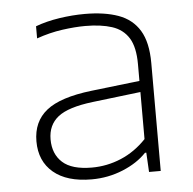

<svg xmlns="http://www.w3.org/2000/svg" viewBox="-45 -593 650 646"><g transform="rotate(-5 280.0 -270.0)"><path d="M239.5 8Q156 8 110.5 -30.2Q65 -68.5 65 -135.5Q65 -202 111.5 -239.2Q158 -276.5 264.5 -289L428 -308V-364.5Q428 -422 408.8 -453Q389.5 -484 352.5 -496Q315.5 -508 262.5 -508Q227.5 -508 184.5 -502Q141.5 -496 97.5 -480.5V-521.5Q133.5 -535 178 -541.8Q222.5 -548.5 264 -548.5Q330.5 -548.5 377.2 -531.8Q424 -515 448.5 -474.8Q473 -434.5 473 -364.5V0H433.5L430 -65.5H425.5Q395 -33 345 -12.5Q295 8 239.5 8ZM113 -138Q113 -88.5 144.5 -60Q176 -31.5 243.5 -31.5Q295 -31.5 342.5 -51.5Q390 -71.5 428 -111.5V-270.5L265 -251Q182 -241 147.5 -213.8Q113 -186.5 113 -138Z"/></g></svg>

Font: Encode Sans Expanded ExtraLight
Style: Regular
Weight: 200
Width: 7
Designer: Multiple Designers
Foundry: Impallari Type
Version: Version 3.000; ttfautohint (v1.8.3) -l 8 -r 50 -G 200 -x 14 